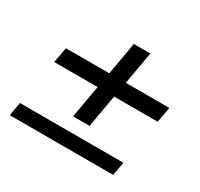

<svg xmlns="http://www.w3.org/2000/svg" viewBox="-126 -737 935 897"><g transform="rotate(30 341.5 -289.0)"><path d="M650 -402 635 -319H400L369 -143H280L311 -319H77L92 -402H326L357 -578H446L415 -402ZM34 -73H592L579 0H21Z"/></g></svg>

Font: KoHo SemiBold
Style: Italic
Weight: 600
Italic angle: -10°
Version: Version 1.000; ttfautohint (v1.6)